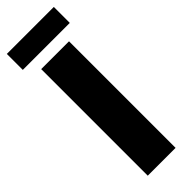

<svg xmlns="http://www.w3.org/2000/svg" viewBox="-287 -879 893 893"><g transform="rotate(-45 159.5 -432.0)"><path d="M314 -759H5V-864H314ZM251 0H68V-701H251Z"/></g></svg>

Font: Argentum Novus
Style: Bold
Weight: 700
Designer: Julieta Ulanovsky (font) & Cristiano Sobral (main changes)
Foundry: Julieta Ulanovsky (font) & Cristiano Sobral (main changes)
Version: Version 3.00;November 27, 2020;FontCreator 13.0.0.2655 64-bi